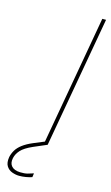

<svg xmlns="http://www.w3.org/2000/svg" viewBox="-258 -748 571 989"><g transform="rotate(15 27.5 -254.0)"><path d="M34 0 158 -700H178L54 0ZM-47 192Q-65 192 -84.5 185Q-104 178 -115 160.5Q-126 143 -121 112Q-117 93 -106.5 75Q-96 57 -75 41Q-54 25 -21 11L44 -16L53 0L-17 30Q-60 49 -78 69Q-96 89 -101 112Q-107 140 -92.5 156Q-78 172 -47 173Q-24 174 -7 169.5Q10 165 24 160L21 181Q6 186 -11.5 189Q-29 192 -47 192Z"/></g></svg>

Font: DM Sans Thin
Style: Italic
Weight: 250
Italic angle: -10°
Designer: Colophon Foundry, Jonny Pinhorn
Foundry: Colophon Foundry
Version: Version 4.004;gftools[0.9.30]